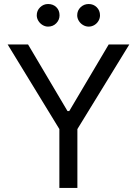

<svg xmlns="http://www.w3.org/2000/svg" viewBox="-20 -926 674 946"><path d="M118.2 -707 312.5 -378.9H321.3L515.6 -707H617.2L361.3 -290V0H272.5V-290L17.6 -707ZM161.1 -850.6Q161.1 -874 177.7 -890.1Q194.3 -906.2 216.8 -906.2Q241.7 -906.2 257.6 -890.6Q273.4 -875 273.4 -850.6Q273.4 -828.1 257.3 -811.5Q241.2 -794.9 216.8 -794.9Q202.6 -794.9 189.7 -802.7Q176.8 -810.5 168.9 -823.5Q161.1 -836.4 161.1 -850.6ZM360.4 -850.6Q360.4 -874.5 377.2 -890.4Q394 -906.2 417 -906.2Q440.4 -906.2 456.5 -890.4Q472.7 -874.5 472.7 -850.6Q472.7 -835.9 465.3 -823.2Q458 -810.5 445.1 -802.7Q432.1 -794.9 417 -794.9Q402.3 -794.9 389.2 -802.7Q376 -810.5 368.2 -823.5Q360.4 -836.4 360.4 -850.6Z"/></svg>

Font: Pretendard GOV
Style: Regular
Weight: 400
Designer: Base glyphs from Inter by Rasmus Andersson; Hangeul glyphs from Noto Sans CJK(Source Han Sans) by Jang Soo-young and Kan
Foundry: Kil Hyung-jin
Version: Version 1.309